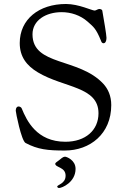

<svg xmlns="http://www.w3.org/2000/svg" viewBox="-20 -742 636 963"><path d="M257 79C257 99 309 95 309 139C309 180 267 184 267 194C267 196 270 201 276 201C291 201 359 172 359 105C359 60 313 44 307 44C294 44 286 55 277 61C266 69 257 75 257 79ZM59 -187C59 -178 87 -37 108 -25C170 8 220 13 305 13C432 13 538 -71 538 -215C538 -261 522 -296 498 -322C375 -454 143 -410 143 -570C143 -640 210 -681 289 -681C335 -681 383 -666 420 -633C449 -607 461 -600 486 -539C489 -530 492 -525 500 -525C506 -525 514 -532 514 -553C514 -567 501 -643 493 -689C492 -694 484 -697 478 -697C471 -697 461 -689 455 -689C441 -689 375 -722 311 -722C175 -722 79 -645 79 -526C79 -458 113 -413 170 -379C300 -301 474 -309 474 -174C474 -89 409 -31 308 -31C164 -31 114 -137 89 -198C87 -204 79 -208 73 -208C66 -208 59 -202 59 -187Z"/></svg>

Font: OFL Sorts Mill Goudy
Style: Regular
Weight: 500
Version: Version 003.000